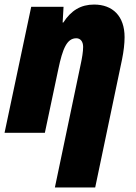

<svg xmlns="http://www.w3.org/2000/svg" viewBox="-21 -583 599 843"><path d="M220 240H397L515 -323C522 -358 526 -391 526 -420C526 -512 474 -563 392 -563C334 -563 291 -537 257 -484H254L258 -553H116L-1 0H176L235 -279C254 -370 273 -415 314 -415C332 -415 344 -401 344 -377C344 -356 339 -327 334 -304Z"/></svg>

Font: Noto Sans UI SemiCondensed Black
Style: Italic
Weight: 900
Width: 4
Italic angle: -372°
Designer: Monotype Design Team
Foundry: Monotype Imaging Inc.
Version: Version 1.901